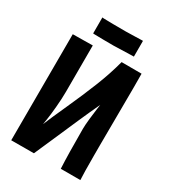

<svg xmlns="http://www.w3.org/2000/svg" viewBox="-191 -895 899 1000"><g transform="rotate(30 259.0 -395.0)"><path d="M370.6 -791V-696.3H362.3Q263.2 -692.9 250 -692.9Q185.1 -692.9 135.3 -694.3L126.5 -694.8V-791L135.7 -790Q183.1 -788.6 268.6 -788.6Q284.7 -788.6 318.4 -789.8Q352.1 -791 362.3 -791ZM329.6 -639.6 449.7 -639.2Q449.7 -626.5 450 -595.9Q450.2 -565.4 450.2 -551.3Q450.2 -495.1 449.2 -377.4Q448.2 -259.8 448.2 -204.6V-147Q448.2 -41.5 450.7 0H333Q328.6 -83.5 328.6 -237.3Q328.6 -260.7 332.8 -299.1Q336.9 -337.4 340.8 -364.3L344.7 -391.1Q319.3 -337.4 285.4 -260.3Q251.5 -183.1 217.3 -104.5Q183.1 -25.9 171.4 0L35.2 0.5L36.6 -638.2L156.2 -639.6L155.8 -361.8Q155.8 -319.3 151.1 -267.8Q146.5 -216.3 141.6 -185.5L136.7 -155.3Q154.8 -200.2 198.2 -295.9Q241.7 -391.6 275.1 -475.6Q308.6 -559.6 329.6 -639.6Z"/></g></svg>

Font: Fantasque Sans Mono
Style: Bold
Weight: 700
Monospace: yes
Designer: Jany Belluz
Version: Version 1.8.0 ; ttfautohint (v1.8.2)